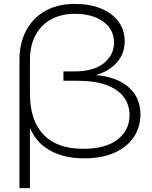

<svg xmlns="http://www.w3.org/2000/svg" viewBox="-20 -802 783 987"><path d="M80 165V-493Q80 -580 114.5 -645Q149 -710 213 -746Q277 -782 365 -782Q441 -782 498.5 -758.5Q556 -735 588.5 -692Q621 -649 621 -590Q621 -514 565 -465Q528 -432 474 -416Q572 -407 630 -363Q702 -308 702 -213Q702 -148 667.5 -97Q633 -46 568.5 -17Q504 12 414 12Q290 12 213 -44Q162 -80 134 -144V165ZM306 -387V-435H363Q461 -435 513.5 -477Q566 -519 566 -583Q566 -651 510.5 -691Q455 -731 365 -731Q294 -731 242 -702Q190 -673 162 -620Q134 -567 134 -496V-321Q134 -182 204 -109.5Q274 -37 407 -37Q523 -37 584.5 -85Q646 -133 646 -210Q646 -260 618.5 -300Q591 -340 531 -363.5Q471 -387 372 -387Z"/></svg>

Font: Bounded
Style: Regular
Weight: 200
Designer: Vlad Churkin
Version: Version 1.0